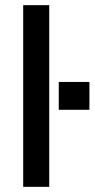

<svg xmlns="http://www.w3.org/2000/svg" viewBox="-20 -725 367 745"><path d="M70 0V-705H171V0ZM208 -407H327V-299H208Z"/></svg>

Font: wassup Sans
Style: Medium
Weight: 600
Version: Version 2.001